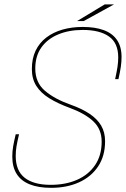

<svg xmlns="http://www.w3.org/2000/svg" viewBox="-20 -870 588 898"><path d="M219 8.5Q159.5 8.5 119 -7.8Q78.5 -24 58 -56.5Q37.5 -89 37.5 -137.5Q37.5 -162.5 41.5 -185.5Q45.5 -208.5 53.5 -242H69Q61 -207.5 57.2 -185.8Q53.5 -164 53.5 -140.5Q53.5 -71.5 95.5 -38.5Q137.5 -5.5 217 -5.5Q287 -5.5 340.8 -29.2Q394.5 -53 425 -98.2Q455.5 -143.5 455.5 -207.5Q455.5 -266 416.2 -302.8Q377 -339.5 306 -365.5Q250 -386 210.5 -410.5Q171 -435 150 -468Q129 -501 129 -547Q129 -596 146.5 -632.8Q164 -669.5 196.2 -694.2Q228.5 -719 272 -731.5Q315.5 -744 367 -744Q425 -744 465.5 -729Q506 -714 527.2 -683Q548.5 -652 548.5 -603.5Q548.5 -580.5 545 -556.8Q541.5 -533 534 -500H518.5Q526 -534 529.5 -557Q533 -580 533 -601.5Q533 -669 489.5 -699.5Q446 -730 367 -730Q303 -730 252.8 -709.2Q202.5 -688.5 173.8 -648.5Q145 -608.5 145 -549.5Q145 -484 190 -445.5Q235 -407 310 -380.5Q362.5 -362 398.5 -338Q434.5 -314 453 -282.8Q471.5 -251.5 471.5 -209.5Q471.5 -140.5 439 -91.8Q406.5 -43 349.5 -17.2Q292.5 8.5 219 8.5ZM340.5 -771.5 470 -849.5H513.5L371.5 -771.5Z"/></svg>

Font: Epilogue Thin
Style: Italic
Weight: 250
Italic angle: -12°
Designer: Tyler Finck
Foundry: Etcetera Type Co
Version: Version 2.112